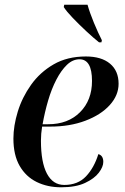

<svg xmlns="http://www.w3.org/2000/svg" viewBox="-20 -786 531 816"><path d="M240 10Q182 10 136 -12.5Q90 -35 63.5 -81Q37 -127 37 -197Q37 -251 55.5 -311.5Q74 -372 112 -425.5Q150 -479 208 -512.5Q266 -546 345 -546Q411 -546 447.5 -515.5Q484 -485 484 -430Q484 -381 446.5 -339.5Q409 -298 343 -273Q277 -248 194 -248H159Q154 -218 154 -188Q154 -96 179.5 -48Q205 0 253 0Q311 0 345.5 -36.5Q380 -73 398 -131Q419 -125 419 -98Q419 -77 400 -52Q381 -27 341.5 -8.5Q302 10 240 10ZM185 -258Q269 -258 320 -309Q371 -360 371 -442Q371 -534 318 -534Q289 -534 264.5 -510.5Q240 -487 219.5 -447.5Q199 -408 184.5 -358.5Q170 -309 161 -258ZM401 -606Q377 -625 346.5 -653.5Q316 -682 289.5 -709.5Q263 -737 251 -756L253 -766H352Q361 -733 379 -689.5Q397 -646 413 -615L411 -606Z"/></svg>

Font: Noto Serif Display Medium
Style: Italic
Weight: 500
Italic angle: -12°
Designer: Monotype Design Team
Foundry: Monotype Imaging Inc.
Version: Version 2.009